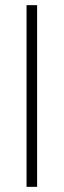

<svg xmlns="http://www.w3.org/2000/svg" viewBox="-20 -725 247 745"><path d="M83 0V-705H124V0Z"/></svg>

Font: Nunito Sans 10pt Condensed ExtraLight
Style: Regular
Weight: 250
Width: 3
Designer: Vernon Adams
Foundry: Vernon Adams
Version: Version 3.101;gftools[0.9.27]